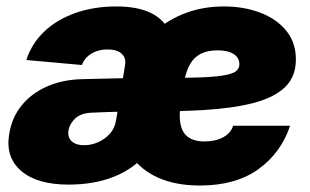

<svg xmlns="http://www.w3.org/2000/svg" viewBox="-20 -570 973 602"><path d="M194.8 8.8Q96.7 8.8 46.6 -33.9Q-3.4 -76.7 8.8 -149.4Q17.1 -201.7 47.9 -239.5Q78.6 -277.3 127.2 -298.8Q175.8 -320.3 237.3 -321.8Q262.7 -322.3 287.8 -323Q313 -323.7 338.1 -324.2Q363.3 -324.7 388.2 -325.2L370.6 -220.2Q345.2 -219.7 320.1 -218.8Q294.9 -217.8 269.5 -216.8Q234.4 -215.8 216.3 -199Q198.2 -182.1 194.8 -161.1Q191.4 -138.7 205.1 -126.7Q218.8 -114.7 243.7 -114.7Q266.1 -114.7 287.4 -124Q308.6 -133.3 324.2 -150.4Q339.8 -167.5 343.8 -192.4L372.1 -365.7Q376 -388.7 361.1 -401.9Q346.2 -415 316.9 -415Q297.9 -415 281.5 -408.9Q265.1 -402.8 253.7 -392.1Q242.2 -381.3 236.8 -366.2L62.5 -381.8Q79.1 -433.1 118.4 -470.7Q157.7 -508.3 215.8 -529.1Q273.9 -549.8 345.2 -549.8Q412.1 -549.8 454.1 -528.8Q496.1 -507.8 512.7 -468Q529.3 -428.2 520 -371.6L492.2 -203.1L484.4 -192.4Q474.1 -130.4 436 -85.2Q397.9 -40 336.4 -15.6Q274.9 8.8 194.8 8.8ZM606 11.7Q518.6 11.7 458 -21.7Q397.5 -55.2 371.1 -118.4Q344.7 -181.6 359.4 -270Q369.6 -333.5 397.5 -385Q425.3 -436.5 467.8 -473.4Q510.3 -510.3 564.5 -530Q618.7 -549.8 682.1 -549.8Q744.1 -549.8 795.4 -530.5Q846.7 -511.2 877.2 -474.1Q907.7 -437 907.7 -383.8Q907.7 -328.6 872.8 -295.9Q837.9 -263.2 772.7 -246.6Q707.5 -230 616.5 -224.9Q525.4 -219.7 412.6 -219.7L430.7 -325.2Q527.8 -325.2 587.2 -326.7Q646.5 -328.1 677.5 -333Q708.5 -337.9 719.5 -346.4Q730.5 -355 730.5 -368.2Q730.5 -389.2 712.6 -400.6Q694.8 -412.1 661.6 -412.1Q631.3 -412.1 610.1 -401.6Q588.9 -391.1 575.9 -368.9Q563 -346.7 556.6 -311Q554.7 -299.3 551.5 -279.8Q548.3 -260.3 545.9 -240.7Q543.5 -221.2 543.5 -209Q543.5 -165.5 563 -146Q582.5 -126.5 621.6 -126.5Q655.3 -126.5 679.7 -139.6Q704.1 -152.8 710.9 -175.8H889.6Q861.3 -90.8 790.3 -39.6Q719.2 11.7 606 11.7Z"/></svg>

Font: Inter 16pt Black
Style: Italic
Weight: 900
Italic angle: -9.3988°
Version: Version 4.001;git-66647c0bb